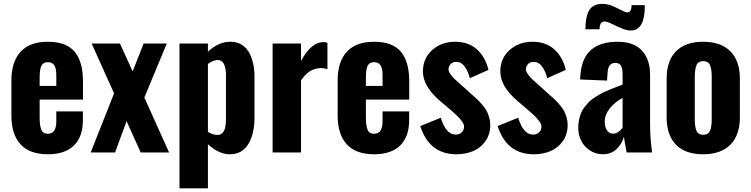

<svg xmlns="http://www.w3.org/2000/svg" viewBox="-20 -809 3987 1019"><path d="M190.4 -353H278.8V-409.7Q278.8 -446.8 267.8 -462.9Q256.8 -479 233.4 -479Q210 -479 200.2 -460.7Q190.4 -442.4 190.4 -396.5ZM234.4 9.8Q137.2 9.8 88.9 -43.2Q40.5 -96.2 40.5 -195.3V-382.3Q40.5 -481.4 89.4 -534.4Q138.2 -587.4 233.9 -587.4Q332 -587.4 376.2 -534.4Q420.4 -481.4 420.4 -377V-280.3H190.4V-185.5Q190.4 -142.6 199.2 -120.8Q208 -99.1 233.9 -99.1Q278.8 -99.1 278.8 -164.1V-217.8H419.9V-170.9Q419.9 -83 372.1 -36.6Q324.2 9.8 234.4 9.8Z M461.4 0 585.4 -313.5 466.3 -578.1H616.7L684.1 -430.2L742.2 -578.1H865.2L746.1 -291.5L877.4 0H726.6L651.9 -166L590.8 0Z M1134.8 -92.8Q1151.9 -92.8 1162.1 -105Q1172.4 -117.2 1175.8 -135Q1179.2 -152.8 1179.2 -178.2V-415Q1178.7 -448.7 1168 -470.2Q1157.7 -490.2 1135.3 -490.2Q1133.8 -490.2 1132.3 -490.2Q1111.3 -489.7 1083.5 -469.7V-108.9Q1108.9 -93.3 1134.8 -92.8ZM932.6 190.4V-578.1H1083.5V-534.7Q1140.1 -587.4 1201.7 -587.4Q1203.1 -587.4 1205.1 -587.4Q1239.7 -586.9 1265.4 -570.1Q1291 -553.2 1304.4 -525.9Q1317.9 -498.5 1324.2 -468.8Q1330.6 -439 1330.6 -405.8V-184.6Q1330.6 -97.7 1297.6 -43.9Q1264.6 9.8 1199.2 9.8Q1141.6 9.8 1083.5 -43.5V190.4Z M1426.8 0V-578.1H1577.6V-485.4Q1631.3 -585.4 1695.8 -585.4Q1706.1 -585.4 1717.8 -582V-441.9Q1701.2 -447.8 1682.1 -447.8Q1649.4 -446.3 1624.8 -430.9Q1600.1 -415.5 1577.6 -382.3V0Z M1921.9 -353H2010.3V-409.7Q2010.3 -446.8 1999.3 -462.9Q1988.3 -479 1964.8 -479Q1941.4 -479 1931.6 -460.7Q1921.9 -442.4 1921.9 -396.5ZM1965.8 9.8Q1868.7 9.8 1820.3 -43.2Q1772 -96.2 1772 -195.3V-382.3Q1772 -481.4 1820.8 -534.4Q1869.6 -587.4 1965.3 -587.4Q2063.5 -587.4 2107.7 -534.4Q2151.9 -481.4 2151.9 -377V-280.3H1921.9V-185.5Q1921.9 -142.6 1930.7 -120.8Q1939.5 -99.1 1965.3 -99.1Q2010.3 -99.1 2010.3 -164.1V-217.8H2151.4V-170.9Q2151.4 -83 2103.5 -36.6Q2055.7 9.8 1965.8 9.8Z M2402.8 9.8Q2258.3 9.8 2210.4 -140.1L2319.3 -184.1Q2347.2 -94.7 2397.9 -94.7Q2399.9 -94.7 2401.9 -94.7Q2420.4 -95.7 2432.1 -108.4Q2442.9 -120.1 2442.9 -136.7Q2442.9 -138.2 2442.9 -139.6Q2441.9 -165.5 2375 -222.7L2315.4 -273.4Q2224.6 -350.6 2224.6 -429.7Q2224.6 -500 2274.4 -543.9Q2323.2 -587.4 2396 -587.4Q2465.3 -587.4 2510.5 -547.6Q2555.7 -507.8 2572.3 -438L2473.6 -394Q2464.8 -429.7 2447 -454.8Q2429.2 -480 2403.8 -480.5Q2402.3 -480.5 2400.9 -480.5Q2383.3 -480.5 2372.6 -469.7Q2360.8 -458 2360.4 -441.9Q2359.9 -430.7 2370.8 -415.3Q2381.8 -399.9 2392.3 -389.9Q2402.8 -379.9 2425.3 -360.4L2484.9 -306.6Q2502.9 -291 2513.4 -281Q2523.9 -271 2538.8 -253.9Q2553.7 -236.8 2561.8 -222.2Q2569.8 -207.5 2575.9 -187.5Q2582 -167.5 2582 -146Q2582 -97.2 2557.1 -61Q2532.2 -24.9 2492.2 -7.6Q2452.1 9.8 2402.8 9.8Z M2813.5 9.8Q2668.9 9.8 2621.1 -140.1L2730 -184.1Q2757.8 -94.7 2808.6 -94.7Q2810.5 -94.7 2812.5 -94.7Q2831.1 -95.7 2842.8 -108.4Q2853.5 -120.1 2853.5 -136.7Q2853.5 -138.2 2853.5 -139.6Q2852.5 -165.5 2785.6 -222.7L2726.1 -273.4Q2635.3 -350.6 2635.3 -429.7Q2635.3 -500 2685.1 -543.9Q2733.9 -587.4 2806.6 -587.4Q2876 -587.4 2921.1 -547.6Q2966.3 -507.8 2982.9 -438L2884.3 -394Q2875.5 -429.7 2857.7 -454.8Q2839.8 -480 2814.5 -480.5Q2813 -480.5 2811.5 -480.5Q2793.9 -480.5 2783.2 -469.7Q2771.5 -458 2771 -441.9Q2770.5 -430.7 2781.5 -415.3Q2792.5 -399.9 2803 -389.9Q2813.5 -379.9 2835.9 -360.4L2895.5 -306.6Q2913.6 -291 2924.1 -281Q2934.6 -271 2949.5 -253.9Q2964.4 -236.8 2972.4 -222.2Q2980.5 -207.5 2986.6 -187.5Q2992.7 -167.5 2992.7 -146Q2992.7 -97.2 2967.8 -61Q2942.9 -24.9 2902.8 -7.6Q2862.8 9.8 2813.5 9.8Z M3331.1 -647Q3329.6 -647 3327.6 -647Q3307.6 -647 3281.7 -657.7Q3253.4 -669.4 3227.8 -682.1Q3202.1 -694.8 3188.5 -694.8Q3162.1 -694.8 3162.1 -653.8H3086.9Q3086.9 -717.3 3105.2 -751.5Q3123.5 -785.6 3171.4 -788.6Q3174.3 -788.6 3177.7 -788.6Q3199.7 -788.6 3224.1 -779.8Q3251.5 -769 3273.9 -756.8Q3296.4 -744.6 3305.7 -743.7Q3319.8 -741.7 3325.9 -752Q3332 -762.2 3332 -781.7H3402.3Q3402.3 -779.8 3402.3 -778.3Q3402.3 -650.4 3331.1 -647ZM3234.9 -99.6Q3248 -99.6 3262 -109.4Q3275.9 -119.1 3284.2 -130.9V-289.1Q3243.7 -268.1 3216.6 -234.1Q3189.5 -200.2 3189.5 -163.6Q3189.5 -134.3 3201.7 -116.9Q3213.9 -99.6 3234.9 -99.6ZM3178.7 9.8Q3139.6 9.3 3109.1 -11.7Q3078.6 -32.7 3063.7 -64Q3048.8 -95.2 3048.8 -129.9Q3048.8 -152.3 3053.2 -172.9Q3057.6 -193.4 3064 -209.5Q3070.3 -225.6 3082 -240.5Q3093.8 -255.4 3104 -266.4Q3114.3 -277.3 3131.1 -288.6Q3147.9 -299.8 3160.2 -306.9Q3172.4 -314 3191.9 -322.8Q3211.4 -331.5 3222.9 -336.2Q3234.4 -340.8 3254.6 -348.6Q3274.9 -356.4 3284.2 -359.9V-413.1Q3284.2 -444.3 3276.1 -459.7Q3268.1 -475.1 3245.1 -475.1Q3206.5 -475.1 3204.6 -420.9L3201.7 -381.3L3058.6 -387.2Q3058.6 -397 3060.1 -407.2Q3066.4 -500 3116.2 -543.7Q3166 -587.4 3258.3 -587.4Q3343.8 -587.4 3387 -540.5Q3430.2 -493.7 3430.2 -412.1V-145Q3430.2 -78.6 3440.9 0H3305.7Q3293.5 -64 3291.5 -83Q3279.8 -43.5 3251.2 -16.8Q3222.7 9.8 3178.7 9.8Z M3711.4 9.8Q3617.7 9.8 3567.9 -40.8Q3518.1 -91.3 3518.1 -186V-392.1Q3518.1 -486.3 3567.9 -536.9Q3617.7 -587.4 3711.4 -587.4Q3805.7 -587.4 3856.2 -536.9Q3906.7 -486.3 3906.7 -392.1V-186Q3906.7 -91.8 3856.2 -41Q3805.7 9.8 3711.4 9.8ZM3711.9 -93.8Q3738.8 -93.8 3748 -114.5Q3757.3 -135.3 3757.3 -175.3V-402.3Q3757.3 -442.9 3748 -463.6Q3738.8 -484.4 3711.9 -484.4Q3685.5 -484.4 3676.5 -463.1Q3667.5 -441.9 3667.5 -402.3V-175.3Q3667.5 -135.7 3676.5 -114.7Q3685.5 -93.8 3711.9 -93.8Z"/></svg>

Font: Oswald
Style: DemiBold
Weight: 600
Designer: Vernon Adams
Foundry: Vernon Adams
Version: 3.0; ttfautohint (v0.95) -l 8 -r 50 -G 200 -x 0 -w "G" -W -c